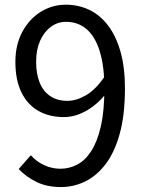

<svg xmlns="http://www.w3.org/2000/svg" viewBox="-20 -766 595 800"><path d="M234.7 13.4Q174.9 13.4 131.7 -8.1Q88.5 -29.6 57.8 -61.6L108.5 -119.2Q131.7 -92.7 164.1 -77.8Q196.6 -62.9 231.8 -62.9Q268.5 -62.9 301.7 -80.2Q335 -97.4 360.2 -136.5Q385.5 -175.6 400.2 -239.7Q414.9 -303.9 414.9 -398.1Q414.9 -488.4 396.2 -550.2Q377.6 -612.1 342 -643.5Q306.5 -675 254.7 -675Q220.1 -675 191.8 -654.2Q163.6 -633.3 147 -596Q130.5 -558.8 130.5 -508.4Q130.5 -459.3 144.9 -422.8Q159.3 -386.3 188.7 -366Q218 -345.8 261.3 -345.8Q298.5 -345.8 338.9 -369.5Q379.3 -393.2 415.9 -447.2L420 -374.3Q397.8 -345.9 369.4 -324.1Q341.1 -302.4 309.7 -290.2Q278.4 -278.1 246.2 -278.1Q185.5 -278.1 139.9 -304Q94.4 -329.9 69.2 -381.3Q44.1 -432.7 44.1 -508.4Q44.1 -579.5 73 -633.3Q102 -687 149.7 -716.7Q197.5 -746.4 254.3 -746.4Q307.3 -746.4 352.3 -724.8Q397.2 -703.2 430.3 -659.7Q463.4 -616.2 482 -551Q500.6 -485.7 500.6 -398.1Q500.6 -286.7 478.7 -208.2Q456.9 -129.8 419.2 -81Q381.4 -32.2 333.8 -9.4Q286.2 13.4 234.7 13.4Z"/></svg>

Font: Noto Sans KR Thin
Style: Regular
Weight: 100
Designer: Ryoko NISHIZUKA 西塚涼子 (kana, bopomofo & ideographs); Paul D. Hunt (Latin, Greek & Cyrillic); Sandoll Communications 산돌커뮤니
Foundry: Adobe
Version: Version 2.004-H2;hotconv 1.0.118;makeotfexe 2.5.65603